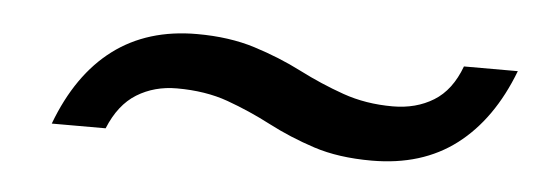

<svg xmlns="http://www.w3.org/2000/svg" viewBox="-26 -464 597 213"><g transform="rotate(5 272.5 -357.5)"><path d="M392 -296Q448 -296 486 -325Q524 -354 545 -409H485Q475 -382 455.5 -370Q436 -358 410 -358Q380 -358 354.5 -367Q329 -376 304.5 -388.5Q280 -401 251.5 -410Q223 -419 187 -419Q132 -419 94 -390.5Q56 -362 35 -306H95Q106 -333 125.5 -345Q145 -357 170 -357Q202 -357 227 -348Q252 -339 276 -326.5Q300 -314 327.5 -305Q355 -296 392 -296Z"/></g></svg>

Font: Instrument Sans
Style: Italic
Weight: 400
Italic angle: -13°
Designer: Rodrigo Fuenzalida
Foundry: fragTYPE
Version: Version 1.000;gftools[0.9.28]